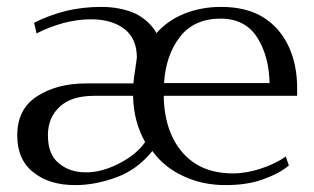

<svg xmlns="http://www.w3.org/2000/svg" viewBox="-20 -527 912 557"><path d="M77 -27C108 -2 148 10 199 10C238 10 278 2 319 -13C359 -28 393 -53 422 -89C445 -57 475 -33 512 -16C548 1 589 10 634 10C674 10 710 5 741 -6C772 -17 798 -30 818 -47C818 -47 809 -73 809 -73C788 -58 764 -47 737 -38C710 -29 683 -24 656 -24C593 -24 545 -44 510 -84C475 -124 456 -179 455 -249C455 -249 842 -249 842 -249C842 -249 842 -273 842 -273C842 -316 834 -356 818 -391C802 -426 778 -455 745 -476C712 -497 670 -507 621 -507C582 -507 546 -500 514 -487C482 -474 455 -455 434 -431C421 -454 401 -473 374 -487C346 -500 312 -507 273 -507C238 -507 203 -503 170 -495C136 -486 106 -475 79 -461C79 -461 86 -430 86 -430C109 -442 135 -452 163 -460C190 -467 217 -471 243 -471C284 -471 316 -462 341 -443C365 -424 377 -397 377 -360C376 -354 375 -342 372 -324C369 -307 368 -294 367 -285C367 -285 231 -285 231 -285C174 -285 127 -273 88 -248C49 -223 30 -185 30 -134C30 -87 46 -51 77 -27ZM762 -286C762 -286 456 -286 456 -286C459 -340 475 -385 502 -420C529 -455 569 -473 620 -473C668 -473 704 -454 727 -417C750 -380 761 -336 762 -286ZM326 -53C293 -36 261 -27 230 -27C197 -27 171 -36 150 -54C129 -71 119 -98 119 -135C119 -170 131 -197 154 -218C177 -239 210 -249 253 -249C253 -249 366 -249 366 -249C367 -198 379 -154 401 -115C384 -90 359 -70 326 -53Z"/></svg>

Font: BUSH 25 TRIRONG
Style: Regular
Weight: 400
Designer: Katatrad Team
Foundry: CadsonDemak